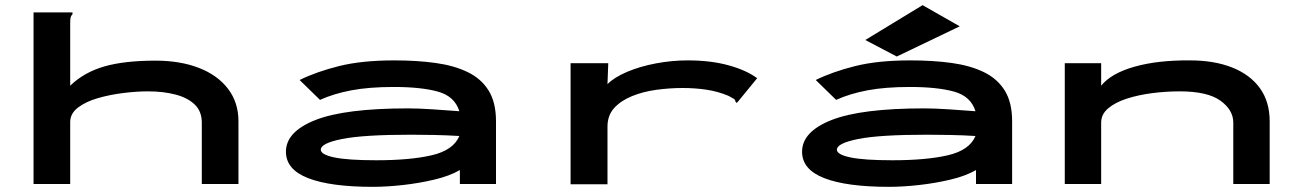

<svg xmlns="http://www.w3.org/2000/svg" viewBox="-20 -713 5040 744"><path d="M110 -665H261V-658Q255 -652 253.5 -645Q252 -638 252 -621V-381Q306 -433 384 -455.5Q462 -478 583 -478Q678 -478 750.5 -450Q823 -422 863.5 -369Q904 -316 904 -243V0H762V-238Q762 -281 735 -307.5Q708 -334 660.5 -346.5Q613 -359 553 -359Q509 -359 457 -352.5Q405 -346 358.5 -332.5Q312 -319 282 -296Q252 -273 252 -240V0H110Z M1425 11Q1261 11 1174.5 -22.5Q1088 -56 1088 -125Q1088 -203 1202.5 -248Q1317 -293 1561 -293Q1602 -293 1654.5 -289.5Q1707 -286 1760 -282Q1742 -340 1677 -358Q1612 -376 1506 -376Q1410 -376 1341.5 -363Q1273 -350 1220 -326L1141 -403Q1206 -435 1294 -457Q1382 -479 1508 -479Q1596 -479 1668 -469Q1740 -459 1792.5 -433.5Q1845 -408 1873.5 -362Q1902 -316 1902 -243V0H1762V-54Q1722 -31 1663 -17Q1604 -3 1541 4Q1478 11 1425 11ZM1223 -133Q1223 -114 1275.5 -103Q1328 -92 1438 -92Q1570 -92 1653.5 -111.5Q1737 -131 1760 -186Q1712 -189 1662.5 -190Q1613 -191 1573 -191Q1389 -191 1306 -174.5Q1223 -158 1223 -133Z M2191 -468H2337L2334 -387Q2361 -414 2411 -435Q2461 -456 2522.5 -467.5Q2584 -479 2645 -479Q2734 -479 2803 -460Q2872 -441 2914 -410L2842 -322L2835 -314L2830 -319Q2829 -327 2823 -330.5Q2817 -334 2802 -342Q2761 -359 2717 -365.5Q2673 -372 2625 -372Q2575 -372 2523.5 -365Q2472 -358 2429 -340.5Q2386 -323 2360 -294.5Q2334 -266 2334 -222V1H2191Z M3425 11Q3261 11 3174.5 -22.5Q3088 -56 3088 -125Q3088 -203 3202.5 -248Q3317 -293 3561 -293Q3602 -293 3654.5 -289.5Q3707 -286 3760 -282Q3742 -340 3677 -358Q3612 -376 3506 -376Q3410 -376 3341.5 -363Q3273 -350 3220 -326L3141 -403Q3206 -435 3294 -457Q3382 -479 3508 -479Q3596 -479 3668 -469Q3740 -459 3792.5 -433.5Q3845 -408 3873.5 -362Q3902 -316 3902 -243V0H3762V-54Q3722 -31 3663 -17Q3604 -3 3541 4Q3478 11 3425 11ZM3223 -133Q3223 -114 3275.5 -103Q3328 -92 3438 -92Q3570 -92 3653.5 -111.5Q3737 -131 3760 -186Q3712 -189 3662.5 -190Q3613 -191 3573 -191Q3389 -191 3306 -174.5Q3223 -158 3223 -133ZM3455 -494 3333 -558 3555 -693 3699 -611Z M4106 0V-468H4247V-381Q4286 -429 4376 -454.5Q4466 -480 4591 -479Q4685 -479 4754.5 -451.5Q4824 -424 4862 -371.5Q4900 -319 4900 -243V0H4759V-238Q4759 -287 4709 -323Q4659 -359 4551 -359Q4498 -359 4444 -352Q4390 -345 4345.5 -330.5Q4301 -316 4274 -293Q4247 -270 4247 -238V0Z"/></svg>

Font: Inconsolata UltraExpanded ExtraBold
Style: Regular
Weight: 800
Width: 9
Monospace: yes
Designer: Raph Levien, Cyreal, Brenton Simpson
Foundry: Raph Levien, Cyreal, Google
Version: Version 3.001; ttfautohint (v1.8.2.53-6de2)